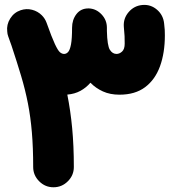

<svg xmlns="http://www.w3.org/2000/svg" viewBox="-20 -688 711 791"><path d="M200.2 83.5Q166 83.5 141.4 58.8Q116.7 34.2 116.7 0Q116.7 -79.6 111.3 -142.8Q106 -206.1 95 -262.2Q84 -318.4 66.9 -375.5Q49.8 -432.6 27.3 -500.5Q23.9 -509.8 20.5 -519.3Q17.1 -528.8 13.7 -538.6Q10.3 -547.9 9.8 -558.1Q6.3 -586.4 22 -611.6Q37.6 -636.7 65.4 -646Q88.9 -653.8 112.3 -647.7Q135.7 -641.6 152.3 -625Q165.5 -611.8 171.9 -594.2Q193.4 -533.7 206.1 -506.6Q218.8 -479.5 227.1 -472.7Q235.4 -465.8 244.1 -465.8Q253.4 -465.8 260.7 -473.9Q268.1 -481.9 272.5 -505.1Q276.9 -528.3 276.9 -573.7Q276.9 -606.4 294.9 -629.9Q313 -653.3 343.8 -653.3Q345.2 -653.3 346.2 -653.3Q346.2 -653.3 346.7 -653.3Q376.5 -651.9 398.4 -628.7Q420.4 -605.5 420.4 -573.7Q420.4 -566.9 420.4 -560.1Q421.9 -500 432.6 -482.9Q443.4 -465.8 460 -465.8Q472.2 -465.8 482.9 -475.6Q493.7 -485.4 493.7 -508.3Q493.7 -525.9 493.2 -539.1Q492.7 -552.2 490.2 -577.1Q487.3 -611.8 510 -638.2Q532.7 -664.6 566.9 -667.5Q601.1 -670.4 627 -647.9Q652.8 -625.5 656.2 -590.8Q658.2 -572.8 658.7 -564.7Q659.2 -556.6 659.2 -542.5Q659.2 -470.2 639.2 -415Q619.1 -359.9 577.9 -328.9Q536.6 -297.9 472.2 -297.9Q433.6 -297.9 404.1 -311.3Q374.5 -324.7 352.5 -347.2Q335 -326.7 311.3 -313.7Q287.6 -300.8 257.3 -298.3Q270.5 -232.4 277.3 -160.2Q284.2 -87.9 284.2 0Q284.2 34.2 259.5 58.8Q234.9 83.5 200.2 83.5Z"/></svg>

Font: Mikhak Black
Style: Regular
Weight: 900
Designer: Amin Abedi
Version: Version 3.3